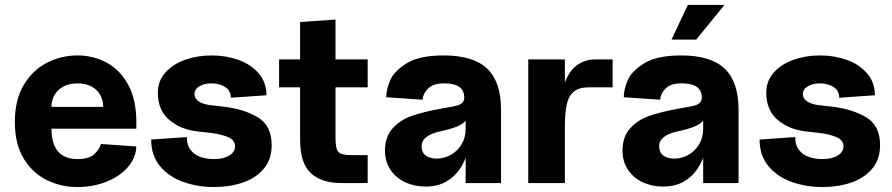

<svg xmlns="http://www.w3.org/2000/svg" viewBox="-20 -740 3607 776"><path d="M40 -247Q40 -337 76.5 -397.5Q113 -458 171 -487Q229 -516 293 -516Q356 -516 410 -487.5Q464 -459 497.5 -398.5Q531 -338 531 -247V-220H188Q188 -180 199.5 -152.5Q211 -125 234.5 -111Q258 -97 293 -97Q339 -97 360.5 -116.5Q382 -136 388 -158L531 -148Q529 -100 495 -62.5Q461 -25 407.5 -4.5Q354 16 293 16Q228 16 170.5 -11.5Q113 -39 76.5 -98Q40 -157 40 -247ZM293 -403Q259 -403 235.5 -390Q212 -377 200 -355.5Q188 -334 188 -308H397Q397 -334 385.5 -355.5Q374 -377 350.5 -390Q327 -403 293 -403Z M591 -176 735 -186Q735 -153 751 -133Q767 -113 792 -105Q817 -97 845 -97Q883 -97 906.5 -111.5Q930 -126 930 -148Q930 -174 901.5 -186Q873 -198 830 -203L776 -209Q709 -217 663.5 -256Q618 -295 618 -365Q618 -413 648.5 -447Q679 -481 728.5 -498.5Q778 -516 835 -516Q893 -516 943.5 -498Q994 -480 1025.5 -443.5Q1057 -407 1057 -355L913 -345Q913 -373 890.5 -388Q868 -403 835 -403Q805 -403 785.5 -391Q766 -379 766 -360Q766 -342 782.5 -330.5Q799 -319 830 -315L882 -309Q964 -300 1021 -266.5Q1078 -233 1078 -153Q1078 -96 1046 -58Q1014 -20 961 -2Q908 16 845 16Q780 16 722.5 -4Q665 -24 628 -67Q591 -110 591 -176Z M1193 -174V-651L1336 -661V-185Q1336 -153 1341 -138Q1346 -123 1360 -118Q1374 -113 1404 -113H1466V0H1362Q1279 0 1236 -40.5Q1193 -81 1193 -174ZM1108 -500H1466V-387H1108Z M1536 -131Q1536 -187 1566.5 -221Q1597 -255 1644 -271.5Q1691 -288 1763 -301L1785 -305Q1817 -310 1831 -314.5Q1845 -319 1852 -329Q1859 -339 1855 -360Q1850 -382 1830.5 -392.5Q1811 -403 1773 -403Q1732 -403 1711 -383Q1690 -363 1688 -337L1541 -347Q1541 -376 1556 -413.5Q1571 -451 1622.5 -483.5Q1674 -516 1773 -516Q1893 -516 1949 -462.5Q2005 -409 2005 -296V0H1862V-129H1871Q1860 -89 1838.5 -57Q1817 -25 1782.5 -5.5Q1748 14 1700 14Q1655 14 1617.5 -3.5Q1580 -21 1558 -54Q1536 -87 1536 -131ZM1862 -219V-269H1871Q1864 -247 1839 -234Q1814 -221 1759 -209Q1722 -201 1703 -186Q1684 -171 1684 -149Q1684 -124 1700.5 -111.5Q1717 -99 1745 -99Q1775 -99 1802 -114Q1829 -129 1845.5 -156.5Q1862 -184 1862 -219Z M2115 -500H2263V-299L2243 -269Q2243 -351 2261.5 -402.5Q2280 -454 2312.5 -477Q2345 -500 2389 -500H2456V-387H2359Q2320 -387 2299 -369.5Q2278 -352 2270.5 -317.5Q2263 -283 2263 -224V0H2115Z M2496 -131Q2496 -187 2526.5 -221Q2557 -255 2604 -271.5Q2651 -288 2723 -301L2745 -305Q2777 -310 2791 -314.5Q2805 -319 2812 -329Q2819 -339 2815 -360Q2810 -382 2790.5 -392.5Q2771 -403 2733 -403Q2692 -403 2671 -383Q2650 -363 2648 -337L2501 -347Q2501 -376 2516 -413.5Q2531 -451 2582.5 -483.5Q2634 -516 2733 -516Q2853 -516 2909 -462.5Q2965 -409 2965 -296V0H2822V-129H2831Q2820 -89 2798.5 -57Q2777 -25 2742.5 -5.5Q2708 14 2660 14Q2615 14 2577.5 -3.5Q2540 -21 2518 -54Q2496 -87 2496 -131ZM2822 -219V-269H2831Q2824 -247 2799 -234Q2774 -221 2719 -209Q2682 -201 2663 -186Q2644 -171 2644 -149Q2644 -124 2660.5 -111.5Q2677 -99 2705 -99Q2735 -99 2762 -114Q2789 -129 2805.5 -156.5Q2822 -184 2822 -219ZM2760 -720H2908L2794 -580H2694Z M3050 -176 3194 -186Q3194 -153 3210 -133Q3226 -113 3251 -105Q3276 -97 3304 -97Q3342 -97 3365.5 -111.5Q3389 -126 3389 -148Q3389 -174 3360.5 -186Q3332 -198 3289 -203L3235 -209Q3168 -217 3122.5 -256Q3077 -295 3077 -365Q3077 -413 3107.5 -447Q3138 -481 3187.5 -498.5Q3237 -516 3294 -516Q3352 -516 3402.5 -498Q3453 -480 3484.5 -443.5Q3516 -407 3516 -355L3372 -345Q3372 -373 3349.5 -388Q3327 -403 3294 -403Q3264 -403 3244.5 -391Q3225 -379 3225 -360Q3225 -342 3241.5 -330.5Q3258 -319 3289 -315L3341 -309Q3423 -300 3480 -266.5Q3537 -233 3537 -153Q3537 -96 3505 -58Q3473 -20 3420 -2Q3367 16 3304 16Q3239 16 3181.5 -4Q3124 -24 3087 -67Q3050 -110 3050 -176Z"/></svg>

Font: Uncut Sans VF
Style: Regular
Weight: 400
Designer: Kasper Nordkvist
Foundry: Uncut Type
Version: Version 1.100;FEAKit 1.0